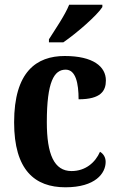

<svg xmlns="http://www.w3.org/2000/svg" viewBox="-20 -786 502 816"><path d="M188 -619V-606H249C306 -645 393 -721 415 -756V-766H274C256 -721 215 -662 188 -619ZM258 10C386 10 429 -50 429 -98C429 -117 420 -132 405 -141C385 -95 343 -59 284 -59C210 -59 179 -130 179 -267C179 -439 210 -490 259 -490C302 -490 314 -432 314 -364C409 -364 430 -400 430 -444C430 -503 376 -548 255 -548C135 -548 40 -481 40 -266C40 -63 128 10 258 10Z"/></svg>

Font: Noto Serif Sinhala Condensed
Style: Bold
Weight: 700
Width: 3
Designer: Jelle Bosma - Monotype Design Team
Foundry: Monotype Imaging Inc.
Version: Version 2.007